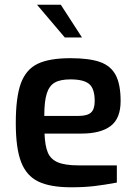

<svg xmlns="http://www.w3.org/2000/svg" viewBox="-20 -790 579 815"><path d="M47 -268Q47 -377 68.5 -436Q90 -495 139.5 -519Q189 -543 279 -543Q358 -543 404 -527Q450 -511 471 -471.5Q492 -432 492 -361Q492 -287 449.5 -255Q407 -223 326 -223H169Q171 -171 183 -142.5Q195 -114 225.5 -101Q256 -88 314 -88H476V-15Q422 -5 379.5 0Q337 5 282 5Q193 5 142.5 -19.5Q92 -44 69.5 -102.5Q47 -161 47 -268ZM314 -298Q350 -298 366 -312Q382 -326 382 -361Q382 -413 359 -433Q336 -453 279 -453Q236 -453 212.5 -439.5Q189 -426 178.5 -393Q168 -360 168 -298ZM137 -770H238L328 -631H255Z"/></svg>

Font: Exo SemiBold
Style: Regular
Weight: 600
Designer: Natanael Gama
Foundry: Natanael Gama
Version: Version 1.500